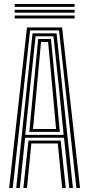

<svg xmlns="http://www.w3.org/2000/svg" viewBox="-20 -937 444 957"><path d="M25.5 0 114.5 -800H289.5L378.8 0H360.8L274.2 -785.5H130L43.5 0ZM96.5 0 121.8 -236.2H282.5L307.8 0H289.8L268 -222H136.2L114.5 0ZM60.8 0 142.2 -770.8H262L343.5 0H325.2L299 -250.5H105.2L78.8 0ZM106 -264.8H297.2L274.5 -493L246.5 -756.2H157.5L129.2 -493ZM126 -279.8 146.2 -493 170.2 -742.5H234L258.2 -493L278.2 -279.8ZM144.5 -294H259.5L241.5 -493L219.8 -727.8H184.5L162.8 -493ZM53.2 -902.8V-917.2H351.8V-902.8ZM53.2 -845V-859.5H351.8V-845ZM53.2 -874V-888.2H351.8V-874Z"/></svg>

Font: Big Shoulders Inline Text Thin Medium
Style: Regular
Weight: 500
Version: Version 2.002